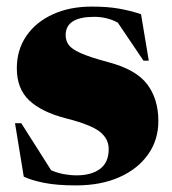

<svg xmlns="http://www.w3.org/2000/svg" viewBox="-20 -547 522 582"><path d="M258 -527Q304.5 -527 338.5 -521.2Q372.5 -515.5 407.5 -504L431 -363H415L337 -478.5Q319 -488 301.2 -492Q283.5 -496 266 -496Q179 -496 179 -440.5Q179 -424 188.2 -411Q197.5 -398 225 -385.8Q252.5 -373.5 308.5 -358.5Q392 -336.5 426 -291.8Q460 -247 460 -180Q460 -123 429 -79Q398 -35 342 -10Q286 15 210 15Q153.5 15 115 7.5Q76.5 0 52 -11.5L25.5 -173.5H44.5L135 -31Q153 -23 173 -19.2Q193 -15.5 212.5 -15.5Q257 -15.5 283.2 -35Q309.5 -54.5 309.5 -95Q309.5 -126.5 282.5 -147.8Q255.5 -169 181 -188Q106.5 -207 68.8 -242.5Q31 -278 31 -340Q31 -395.5 59.5 -437.5Q88 -479.5 139.2 -503.2Q190.5 -527 258 -527Z"/></svg>

Font: Newsreader 72pt ExtraBold
Style: Regular
Weight: 800
Designer: Hugues Gentile
Foundry: Production Type
Version: Version 1.003; ttfautohint (v1.8.3)